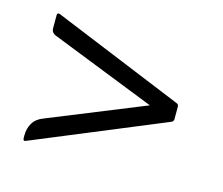

<svg xmlns="http://www.w3.org/2000/svg" viewBox="-60 -515 570 491"><g transform="rotate(15 224.5 -269.5)"><path d="M326 -272 50 -381Q36 -386 36 -398V-433Q36 -440 43 -438L391 -295Q396 -293 396 -287V-254Q396 -249 391 -246L43 -102Q36 -99 36 -108V-115Q36 -133 44.5 -147.5Q53 -162 72 -169Z"/></g></svg>

Font: Zain Light
Style: Italic
Weight: 300
Italic angle: -10°
Designer: Zain,Boutros
Foundry: Mobile Telecommunications Company (Zain), 2024
Version: Version 1.51; ttfautohint (v1.8.4)